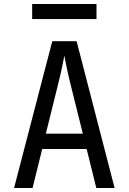

<svg xmlns="http://www.w3.org/2000/svg" viewBox="-20 -935 640 955"><path d="M50 0 240 -730H361L550 0H459L411 -194H190L142 0ZM208 -270H392L336 -495Q320 -559 311 -602Q302 -645 300 -658Q298 -645 289 -602Q280 -559 264 -496ZM140 -840V-915H460V-840Z"/></svg>

Font: JetBrainsMonoNL NF
Style: Regular
Weight: 400
Designer: Philipp Nurullin, Konstantin Bulenkov
Foundry: JetBrains
Version: Version 2.304; ttfautohint (v1.8.4.7-5d5b);Nerd Fonts 3.2.1